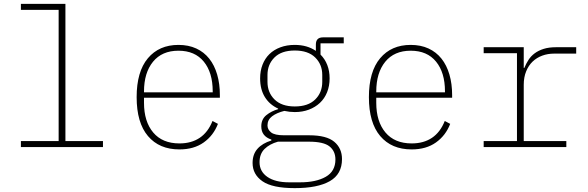

<svg xmlns="http://www.w3.org/2000/svg" viewBox="-20 -760 3040 992"><path d="M88 -31H283V-709H88V-740H318V-31H512V0H88Z M907 12Q803 12 744.5 -57Q686 -126 686 -258Q686 -390 744 -459Q802 -528 902 -528Q954 -528 994 -509.5Q1034 -491 1061 -457Q1088 -423 1102 -375Q1116 -327 1116 -269V-255H724V-229Q724 -132 771.5 -75.5Q819 -19 907 -19Q969 -19 1012 -48Q1055 -77 1078 -135L1106 -120Q1083 -60 1032.5 -24Q982 12 907 12ZM902 -498Q817 -498 770.5 -441Q724 -384 724 -287V-283H1079V-288Q1079 -385 1033 -441.5Q987 -498 902 -498Z M1747 62Q1747 140 1684 176Q1621 212 1503 212Q1387 212 1336 176.5Q1285 141 1285 82Q1285 37 1310.5 8.5Q1336 -20 1382 -34V-39Q1330 -56 1330 -107Q1330 -144 1356 -165Q1382 -186 1417 -196V-199Q1373 -219 1348.5 -258.5Q1324 -298 1324 -355Q1324 -394 1336.5 -426Q1349 -458 1372 -480.5Q1395 -503 1428.5 -515.5Q1462 -528 1503 -528Q1567 -528 1612 -497V-530Q1612 -567 1649 -567H1756V-536H1636V-478Q1659 -455 1671 -424Q1683 -393 1683 -355Q1683 -316 1670 -283.5Q1657 -251 1633 -228.5Q1609 -206 1576 -193.5Q1543 -181 1503 -181Q1476 -181 1449 -187Q1409 -177 1385.5 -159Q1362 -141 1362 -112Q1362 -91 1380.5 -76Q1399 -61 1448 -61H1578Q1667 -61 1707 -27.5Q1747 6 1747 62ZM1713 64Q1713 21 1682.5 -3.5Q1652 -28 1576 -28H1416Q1373 -16 1347 9.5Q1321 35 1321 78Q1321 126 1361.5 154Q1402 182 1474 182H1530Q1613 182 1663 153.5Q1713 125 1713 64ZM1503 -210Q1572 -210 1608.5 -246Q1645 -282 1645 -337V-373Q1645 -427 1608.5 -463Q1572 -499 1503 -499Q1434 -499 1398 -463Q1362 -427 1362 -373V-337Q1362 -282 1398.5 -246Q1435 -210 1503 -210Z M2107 12Q2003 12 1944.5 -57Q1886 -126 1886 -258Q1886 -390 1944 -459Q2002 -528 2102 -528Q2154 -528 2194 -509.5Q2234 -491 2261 -457Q2288 -423 2302 -375Q2316 -327 2316 -269V-255H1924V-229Q1924 -132 1971.5 -75.5Q2019 -19 2107 -19Q2169 -19 2212 -48Q2255 -77 2278 -135L2306 -120Q2283 -60 2232.5 -24Q2182 12 2107 12ZM2102 -498Q2017 -498 1970.5 -441Q1924 -384 1924 -287V-283H2279V-288Q2279 -385 2233 -441.5Q2187 -498 2102 -498Z M2479 -31H2651V-485H2479V-516H2686V-409H2689Q2698 -431 2710.5 -450.5Q2723 -470 2742.5 -484.5Q2762 -499 2789 -507.5Q2816 -516 2852 -516H2957V-483H2843Q2810 -483 2781.5 -472.5Q2753 -462 2732 -442Q2711 -422 2698.5 -391.5Q2686 -361 2686 -322V-31H2906V0H2479Z"/></svg>

Font: IBM Plex Mono ExtLt
Style: Regular
Weight: 200
Monospace: yes
Designer: Mike Abbink, Paul van der Laan, Pieter van Rosmalen
Foundry: Bold Monday
Version: Version 2.3